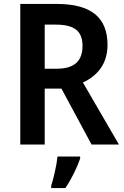

<svg xmlns="http://www.w3.org/2000/svg" viewBox="-20 -734 630 975"><path d="M268 -714H83V0H207V-284H292L445 0H584L401 -315C472 -348 526 -407 526 -506C526 -645 443 -714 268 -714ZM262 -609C356 -609 399 -578 399 -501C399 -424 358 -385 267 -385H207V-609ZM387 71V61H272C268 103 252 173 240 209V221H312C344 174 372 115 387 71Z"/></svg>

Font: Noto Sans Myanmar SemiCondensed SemiBold
Style: Regular
Weight: 600
Width: 4
Designer: Monotype Design Team
Foundry: Monotype Imaging Inc.
Version: Version 2.107